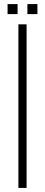

<svg xmlns="http://www.w3.org/2000/svg" viewBox="-20 -919 220 939"><path d="M70 0V-800H110V0ZM114 -850V-899H163V-850ZM17 -850V-899H66V-850Z"/></svg>

Font: Big Shoulders Text Thin Thin
Style: Regular
Weight: 250
Version: Version 2.002